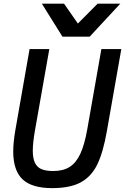

<svg xmlns="http://www.w3.org/2000/svg" viewBox="-20 -986 662 1016"><path d="M50 -184.5Q50 -233 61.5 -299L136.5 -726.5H241L165 -295.5Q153.5 -229.5 153.5 -189Q153.5 -149 164.5 -125.2Q175.5 -101.5 199 -91.2Q222.5 -81 261.5 -81Q314 -81 348.2 -102.5Q382.5 -124 405 -172Q427.5 -220 442 -303L516.5 -726.5H622L545.5 -292Q526 -180 494.8 -115.8Q463.5 -51.5 407.2 -21Q351 9.5 256 9.5Q148.5 9.5 99.2 -37.2Q50 -84 50 -184.5ZM201.5 -966.5H319L392 -861.5L496.5 -966.5H616.5L454.5 -792H310.5Z"/></svg>

Font: JuliaMono Medium
Style: Italic
Weight: 500
Italic angle: -9°
Monospace: yes
Designer: cormullion
Foundry: corm
Version: Version 0.054; ttfautohint (v1.8.4)